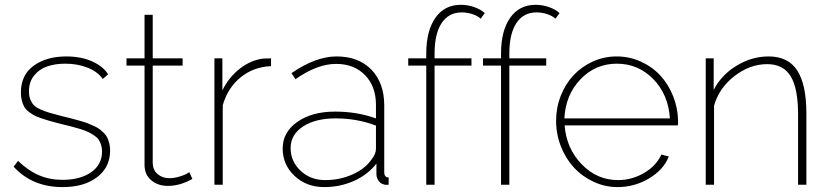

<svg xmlns="http://www.w3.org/2000/svg" viewBox="-20 -760 3413 790"><path d="M237.8 9.8Q112.3 9.8 36.1 -74.2L54.2 -98.1Q95.7 -58.1 139.9 -39.1Q184.1 -20 236.8 -20Q310.1 -20 355 -51.3Q399.9 -82.5 399.9 -137.2Q399.9 -152.3 395.8 -164.6Q391.6 -176.8 385.3 -186Q378.9 -195.3 366 -203.6Q353 -211.9 341.6 -217.5Q330.1 -223.1 309.1 -229.5Q288.1 -235.8 271.7 -240Q255.4 -244.1 227.1 -251Q200.7 -257.8 184.3 -262.5Q168 -267.1 148.7 -273.7Q129.4 -280.3 118.4 -286.6Q107.4 -293 95.9 -302Q84.5 -311 78.9 -322Q73.2 -333 69.6 -347.2Q65.9 -361.3 65.9 -378.9Q65.9 -451.7 118.7 -489.7Q171.4 -527.8 252.9 -527.8Q313 -527.8 358.6 -507.6Q404.3 -487.3 424.8 -454.1L402.8 -435.1Q382.3 -464.8 340.8 -481.4Q299.3 -498 249 -498Q207 -498 174.3 -486.8Q141.6 -475.6 120.4 -449.2Q99.1 -422.9 99.1 -383.8Q99.1 -364.3 105 -350.3Q110.8 -336.4 119.4 -327.1Q127.9 -317.9 147.7 -309.3Q167.5 -300.8 184.3 -295.9Q201.2 -291 234.9 -282.2Q259.8 -276.4 274.2 -272.5Q288.6 -268.6 308.8 -262.9Q329.1 -257.3 340.8 -252.7Q352.5 -248 367.4 -241.2Q382.3 -234.4 390.9 -227.5Q399.4 -220.7 408.7 -211.4Q418 -202.1 422.4 -191.9Q426.8 -181.6 429.9 -168.9Q433.1 -156.2 433.1 -141.1Q433.1 -71.8 379.6 -31Q326.2 9.8 237.8 9.8Z M771.5 -23.9Q771 -23.9 764.6 -20.3Q758.3 -16.6 749.5 -12.7Q740.7 -8.8 728.8 -4.6Q716.8 -0.5 701.4 2.2Q686 4.9 670.4 4.9Q629.9 4.9 602.3 -18.3Q574.7 -41.5 574.7 -81.1V-490.2H500.5V-520H574.7V-699.2H608.4V-520H731.4V-490.2H608.4V-85.9Q610.4 -58.1 629.9 -42.5Q649.4 -26.9 676.8 -26.9Q696.3 -26.9 716.1 -32.7Q735.8 -38.6 746.1 -43.9Q756.3 -49.3 758.8 -51.8Z M1095.2 -487.8Q1023.4 -484.9 970.5 -442.1Q917.5 -399.4 896.5 -327.1V0H862.3V-520H895V-388.2Q921.9 -442.9 967.5 -478Q1013.2 -513.2 1063.5 -519Q1076.7 -520 1095.2 -520Z M1143.1 -148.9Q1143.1 -216.3 1203.4 -258.5Q1263.7 -300.8 1358.9 -300.8Q1448.7 -300.8 1526.9 -272.9V-328.1Q1526.9 -404.8 1481.9 -450.9Q1437 -497.1 1362.8 -497.1Q1285.2 -497.1 1195.8 -434.1L1179.2 -459Q1279.3 -527.8 1364.7 -527.8Q1455.1 -527.8 1508.1 -473.4Q1561 -418.9 1561 -326.2V-51.8Q1561 -29.8 1579.1 -29.8V0Q1564.9 1.5 1560.1 -1Q1546.4 -3.9 1538.1 -15.4Q1529.8 -26.9 1528.8 -42V-86.9Q1493.2 -41 1436.3 -15.6Q1379.4 9.8 1314 9.8Q1241.2 9.8 1192.1 -36.1Q1143.1 -82 1143.1 -148.9ZM1508.8 -104Q1526.9 -126.5 1526.9 -147.9V-243.2Q1449.7 -272.9 1360.8 -272.9Q1277.8 -272.9 1226.8 -239.5Q1175.8 -206.1 1175.8 -150.9Q1175.8 -96.2 1216.6 -57.6Q1257.3 -19 1317.9 -19Q1378.9 -19 1430.9 -42.5Q1482.9 -65.9 1508.8 -104Z M1733.9 0V-490.2H1659.7V-520H1733.9V-539.1Q1733.9 -633.3 1771.5 -686.8Q1809.1 -740.2 1876 -740.2Q1904.8 -740.2 1931.6 -730.7Q1958.5 -721.2 1974.6 -706.1L1958 -683.1Q1945.3 -694.8 1923.8 -701.9Q1902.3 -709 1879.9 -709Q1826.2 -709 1797.1 -665Q1768.1 -621.1 1768.1 -539.1V-520H1919.9V-490.2H1768.1V0Z M2041.5 0V-490.2H1967.3V-520H2041.5V-539.1Q2041.5 -633.3 2079.1 -686.8Q2116.7 -740.2 2183.6 -740.2Q2212.4 -740.2 2239.3 -730.7Q2266.1 -721.2 2282.2 -706.1L2265.6 -683.1Q2252.9 -694.8 2231.4 -701.9Q2210 -709 2187.5 -709Q2133.8 -709 2104.7 -665Q2075.7 -621.1 2075.7 -539.1V-520H2227.5V-490.2H2075.7V0Z M2521 9.8Q2469.2 9.8 2422.1 -12.2Q2375 -34.2 2341.3 -70.8Q2307.6 -107.4 2287.8 -157.7Q2268.1 -208 2268.1 -263.2Q2268.1 -316.9 2287.4 -366Q2306.6 -415 2339.8 -450.4Q2373 -485.8 2419.2 -506.8Q2465.3 -527.8 2517.1 -527.8Q2569.8 -527.8 2616.7 -506.6Q2663.6 -485.4 2697 -449.2Q2730.5 -413.1 2750 -363.5Q2769.5 -314 2770 -259.8Q2770 -249 2769 -244.1H2303.2Q2310.5 -148.9 2373.5 -84Q2436.5 -19 2522.9 -19Q2580.1 -19 2630.1 -48.3Q2680.2 -77.6 2701.2 -124L2731.9 -116.2Q2710.4 -61.5 2650.6 -25.9Q2590.8 9.8 2521 9.8ZM2302.2 -272.9H2736.3Q2730 -371.1 2668 -434.6Q2606 -498 2518.1 -498Q2430.2 -498 2368.7 -434.1Q2307.1 -370.1 2302.2 -272.9Z M3297.9 0H3263.7V-290Q3263.7 -396.5 3233.2 -446.3Q3202.6 -496.1 3136.7 -496.1Q3065.4 -496.1 3002 -447Q2938.5 -397.9 2918 -325.2V0H2883.8V-520H2916.5V-390.1Q2948.2 -451.7 3010.7 -489.7Q3073.2 -527.8 3142.6 -527.8Q3223.1 -527.8 3260.5 -469.7Q3297.9 -411.6 3297.9 -293.9Z"/></svg>

Font: Rawline ExtraLight
Style: Regular
Weight: 275
Designer: Matt McInerney, Pablo Impallari, Rodrigo Fuenzalida
Foundry: Matt McInerney, Pablo Impallari, Rodrigo Fuenzalida
Version: Version 4.020;PS 004.020;hotconv 1.0.88;makeotf.lib2.5.64775